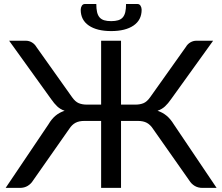

<svg xmlns="http://www.w3.org/2000/svg" viewBox="-20 -916 1084 936"><path d="M7.5 0ZM105.5 -717.5Q121.5 -717.5 135.2 -709.5Q149 -701.5 157.5 -687L331.5 -442Q347 -420 364 -413Q381 -406 403 -406H473V-717.5H570V-406H640.5Q662.5 -406 679.5 -413Q696.5 -420 712 -442L886 -687Q894.5 -701.5 908.2 -709.5Q922 -717.5 938 -717.5H1019L814 -432.5Q799.5 -411.5 784.5 -397.5Q769.5 -383.5 748 -376Q772.5 -368 791.8 -352.2Q811 -336.5 827.5 -309.5L1036 0H967.5Q945 0 928.8 -10Q912.5 -20 902.5 -36.5L726.5 -287Q713 -308 695.8 -317.2Q678.5 -326.5 652 -326.5H570V0H473V-326.5H391.5Q365 -326.5 347.8 -317.2Q330.5 -308 317 -287L141.5 -36.5Q131.5 -20 115.2 -10Q99 0 76.5 0H7.5L216 -309.5Q232 -336.5 251 -352.2Q270 -368 295 -376Q273.5 -383.5 258.8 -397.5Q244 -411.5 229.5 -432.5L24.5 -717.5ZM522 -813Q542 -813 556 -817.2Q570 -821.5 578.5 -831.2Q587 -841 590.8 -857Q594.5 -873 594.5 -896.5H650Q660 -896.5 665.2 -887.8Q670.5 -879 670.5 -868.5Q670.5 -818.5 631 -791.5Q591.5 -764.5 522 -764.5Q452.5 -764.5 413 -791.5Q373.5 -818.5 373.5 -868.5Q373.5 -879 378.8 -887.8Q384 -896.5 394 -896.5H449.5Q449.5 -873 453.2 -857Q457 -841 465.5 -831.2Q474 -821.5 487.8 -817.2Q501.5 -813 522 -813Z"/></svg>

Font: Lato Medium
Style: Regular
Weight: 500
Designer: Lukasz Dziedzic
Foundry: tyPoland Lukasz Dziedzic
Version: Version 2.006; 2014-01-15